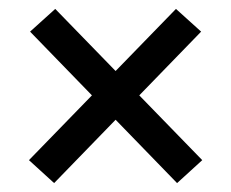

<svg xmlns="http://www.w3.org/2000/svg" viewBox="-20 -525 519 431"><path d="M434 -165.5 377.5 -114 47.5 -454 104 -505ZM45 -165.5 375 -505 431.5 -454 101.5 -114Z"/></svg>

Font: Anek Gujarati Medium Medium
Style: Regular
Weight: 500
Version: Version 1.003